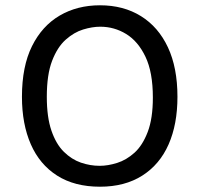

<svg xmlns="http://www.w3.org/2000/svg" viewBox="-20 -693 754 726"><path d="M358 13Q262 13 196 -29Q130 -71 96.5 -147.5Q63 -224 63 -327Q63 -442 101 -518.5Q139 -595 205.5 -634Q272 -673 358 -673Q447 -673 513 -632Q579 -591 615 -514Q651 -437 651 -327Q651 -223 617.5 -147Q584 -71 518 -29Q452 13 358 13ZM357 -66Q388 -66 423 -77Q458 -88 488.5 -115.5Q519 -143 538.5 -194Q558 -245 558 -324Q558 -420 530 -478.5Q502 -537 457 -564.5Q412 -592 359 -592Q329 -592 294.5 -581.5Q260 -571 228.5 -543Q197 -515 177 -463Q157 -411 157 -327Q157 -250 174.5 -199Q192 -148 221.5 -119Q251 -90 286 -78Q321 -66 357 -66Z"/></svg>

Font: Bricolage Grotesque 10pt
Style: Regular
Weight: 400
Designer: Mathieu Triay
Foundry: Atelier Triay
Version: Version 1.000; ttfautohint (v1.8.4.7-5d5b);gftools[0.9.32]